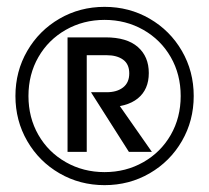

<svg xmlns="http://www.w3.org/2000/svg" viewBox="-20 -790 610 560"><path d="M25 -510Q25 -582 59.5 -641.5Q94 -701 153.5 -735.5Q213 -770 285 -770Q357 -770 416.5 -735.5Q476 -701 510.5 -641.5Q545 -582 545 -510Q545 -438 510.5 -378.5Q476 -319 416.5 -284.5Q357 -250 285 -250Q213 -250 153.5 -284.5Q94 -319 59.5 -378.5Q25 -438 25 -510ZM507 -510Q507 -573 478 -623.5Q449 -674 398 -703Q347 -732 285 -732Q223 -732 172 -703Q121 -674 92 -623.5Q63 -573 63 -510Q63 -447 92 -396.5Q121 -346 172 -317Q223 -288 285 -288Q347 -288 398 -317Q449 -346 478 -396.5Q507 -447 507 -510ZM233 -648V-347H177V-648ZM357 -576Q357 -603 339 -616Q321 -629 291 -629H177V-681H288Q350 -681 382 -653Q414 -625 414 -577Q414 -529 382 -503Q350 -477 288 -477L293 -501L309 -510L423 -347H356L246 -520V-521H291Q321 -521 339 -535Q357 -549 357 -576Z"/></svg>

Font: TASA Explorer VF
Style: Regular
Weight: 400
Designer: Weizhong Zhang
Foundry: Local Remote
Version: Version 1.000;Glyphs 3.2 (3192)